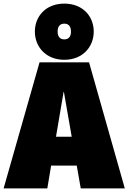

<svg xmlns="http://www.w3.org/2000/svg" viewBox="-52 -1043 711 1063"><path d="M304 -712C408 -712 467 -786 467 -868C467 -951 408 -1023 304 -1023C200 -1023 141 -951 141 -868C141 -786 200 -712 304 -712ZM304 -912C325 -912 341 -900 341 -868C341 -837 325 -825 304 -825C283 -825 267 -837 267 -868C267 -900 283 -912 304 -912ZM395 0H639L441 -698H167L-32 0H210L231 -126H373ZM258 -286 301 -539 345 -286Z"/></svg>

Font: Fira Sans Ultra
Style: Regular
Weight: 950
Designer: Carrois Corporate & Edenspiekermann AG
Foundry: Carrois Corporate GbR & Edenspiekermann AG
Version: Version 4.203;PS 004.203;hotconv 1.0.88;makeotf.lib2.5.64775